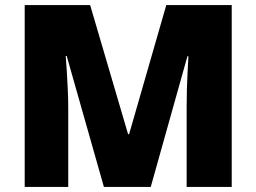

<svg xmlns="http://www.w3.org/2000/svg" viewBox="-20 -734 1007 754"><path d="M388 0 242 -514H238Q240 -494 242 -460Q244 -426 246 -386.5Q248 -347 248 -310V0H77V-714H334L483 -207H487L633 -714H890V0H713V-313Q713 -347 714 -385.5Q715 -424 717 -458.5Q719 -493 720 -513H716L572 0Z"/></svg>

Font: Noto Sans Hebrew Thin Black
Style: Regular
Weight: 900
Version: Version 3.001